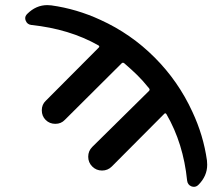

<svg xmlns="http://www.w3.org/2000/svg" viewBox="-20 -558 872 747"><path d="M785.2 66.4Q786.1 75.2 786.1 83Q786.1 127 752 161.1Q744.1 168.9 734.4 168.9Q730.5 168.9 724.6 167Q710 161.1 708 144.5Q693.4 0 627.9 -113.3Q624 -120.1 619.1 -115.2L415 89.8Q399.4 105.5 377 105.5Q354.5 105.5 338.9 89.8Q323.2 74.2 323.2 51.8Q323.2 29.3 338.9 13.7L559.6 -204.1Q564.5 -209 559.6 -214.8Q535.2 -245.1 514.2 -265.6Q493.2 -286.1 463.9 -311.5Q458 -316.4 453.1 -311.5L232.4 -91.8Q217.8 -76.2 195.3 -76.2Q172.9 -76.2 157.7 -91.3Q142.6 -106.4 142.6 -128.9Q142.6 -151.4 158.2 -166L364.3 -373Q369.1 -377.9 362.3 -381.8Q250 -445.3 101.6 -460.9Q85.9 -462.9 80.1 -477.5Q78.1 -482.4 78.1 -487.3Q78.1 -496.1 85.9 -503.9Q120.1 -538.1 164.1 -538.1Q171.9 -538.1 179.7 -537.1Q278.3 -523.4 371.1 -480.5Q489.3 -426.8 581.5 -334.5Q673.8 -242.2 728.5 -123Q771.5 -31.2 785.2 66.4Z"/></svg>

Font: Gen Jyuu Gothic P Medium
Style: Regular
Weight: 500
Designer: [Source Han Sans]
Ryoko NISHIZUKA  (kana & ideographs); Paul D. Hunt (Latin, Greek & Cyrillic); Wenlong ZHANG  (bopomofo
Version: Version 1.002.20150607